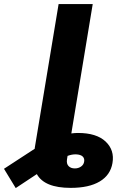

<svg xmlns="http://www.w3.org/2000/svg" viewBox="-173 -748 615 973"><path d="M185.1 204.1Q52.2 204.1 13.7 134.3L-93.3 205.1L-152.8 107.4L2.9 5.9L3.4 0L124 -727.5H296.9L192.9 -98.6L188.5 -71.8Q205.6 -74.2 222.2 -74.2Q315.9 -74.2 362.1 -30.8Q408.2 12.7 397 78.1Q386.7 139.2 332.5 171.6Q278.3 204.1 185.1 204.1ZM169.4 42 166.5 59.6Q163.1 82 174.6 93.8Q186 105.5 206.1 105.5Q224.1 105.5 237.5 96.2Q251 86.9 253.4 71.3Q256.3 55.2 246.1 45.2Q235.8 35.2 211.9 34.2Q191.9 33.7 169.4 42Z"/></svg>

Font: Inter Display Extra Bold
Style: Italic
Weight: 800
Italic angle: -9.39999°
Designer: Rasmus Andersson
Foundry: rsms
Version: Version 4.000;git-4fc901f